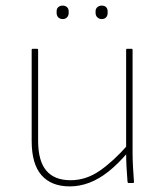

<svg xmlns="http://www.w3.org/2000/svg" viewBox="-20 -653 586 685"><path d="M229 12Q163 12 128 -28Q93 -68 93 -150V-475Q93 -479 97 -479H112Q116 -479 116 -475V-151Q116 -79 145 -44.5Q174 -10 232 -10Q287 -10 336 -44Q385 -78 435 -135V-108Q401 -68 367 -41Q333 -14 298.5 -1Q264 12 229 12ZM439 0Q436 0 435 -4Q433 -30 431.5 -55.5Q430 -81 430 -108V-120V-475Q430 -479 433 -479H449Q453 -479 453 -475V-111Q453 -83 454.5 -57Q456 -31 458 -4Q458 0 454 0ZM204 -585Q194 -585 188 -591Q182 -597 182 -607V-613Q182 -622 188 -627.5Q194 -633 204 -633Q213 -633 219 -627.5Q225 -622 225 -613V-607Q225 -597 219 -591Q213 -585 204 -585ZM343 -585Q334 -585 327.5 -591Q321 -597 321 -607V-613Q321 -622 327.5 -627.5Q334 -633 343 -633Q353 -633 358.5 -627.5Q364 -622 364 -613V-607Q364 -597 358.5 -591Q353 -585 343 -585Z"/></svg>

Font: Sofia Sans Thin
Style: Regular
Weight: 250
Designer: Botio Nikoltchev, Ani Petrova
Foundry: lettersoup
Version: Version 4.101